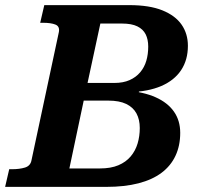

<svg xmlns="http://www.w3.org/2000/svg" viewBox="-48 -730 793 750"><path d="M375 -337H279L223 -72H342Q385 -72 414.5 -84.5Q444 -97 462.5 -119Q481 -141 489.5 -169.5Q498 -198 498 -230Q498 -263 485 -287Q472 -311 445 -324Q418 -337 375 -337ZM429 -638H344L294 -406H399Q433 -406 458 -417Q483 -428 499.5 -447.5Q516 -467 523.5 -492.5Q531 -518 531 -548Q531 -576 521 -596Q511 -616 488.5 -627Q466 -638 429 -638ZM457 -370 498 -388 490 -350 446 -376Q513 -371 560 -350Q607 -329 631.5 -294Q656 -259 656 -211Q656 -161 637.5 -121.5Q619 -82 583 -55Q547 -28 493 -14Q439 0 367 0H-28L-12 -69H-1Q28 -69 49.5 -75.5Q71 -82 75 -104L182 -605Q186 -627 168.5 -634Q151 -641 120 -641H109L125 -710H457Q536 -710 586.5 -689.5Q637 -669 661.5 -633.5Q686 -598 686 -551Q686 -496 659.5 -456Q633 -416 582 -394Q531 -372 457 -370Z"/></svg>

Font: Roboto Serif SemiBold
Style: Italic
Weight: 600
Italic angle: -10°
Version: Version 1.007